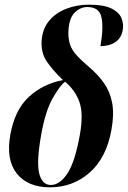

<svg xmlns="http://www.w3.org/2000/svg" viewBox="-20 -790 546 820"><path d="M193 10Q99 10 52 -48.5Q5 -107 24 -214Q43 -321 103.5 -376.5Q164 -432 249 -448Q206 -489 180 -527Q154 -565 158 -619Q162 -668 190 -701.5Q218 -735 263 -752.5Q308 -770 359 -770Q424 -770 456.5 -753.5Q489 -737 499 -712Q509 -687 504 -661Q498 -627 472.5 -610Q447 -593 409 -593Q423 -675 413 -717.5Q403 -760 353 -760Q322 -760 297.5 -734.5Q273 -709 272 -649Q272 -621 279.5 -599Q287 -577 306 -555.5Q325 -534 359 -505Q399 -471 424.5 -434.5Q450 -398 459 -350.5Q468 -303 456 -236Q435 -117 363.5 -53.5Q292 10 193 10ZM197 0Q235 0 267.5 -48.5Q300 -97 321 -214Q337 -303 319.5 -353.5Q302 -404 258 -441Q236 -425 205 -370.5Q174 -316 156 -215Q135 -98 147.5 -49Q160 0 197 0Z"/></svg>

Font: Noto Serif Display ExtraCondensed
Style: Bold Italic
Weight: 700
Width: 2
Italic angle: -12°
Designer: Monotype Design Team
Foundry: Monotype Imaging Inc.
Version: Version 2.009